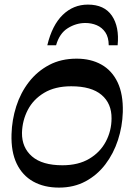

<svg xmlns="http://www.w3.org/2000/svg" viewBox="-20 -821 596 851"><path d="M241.5 10.5Q175.6 10.5 127.4 -16.3Q79.2 -43.2 53.9 -95.9Q28.6 -148.6 31.1 -226.6Q32.9 -289.7 52 -349.7Q71.1 -409.6 107.9 -457.2Q144.7 -504.8 197.6 -532.9Q250.4 -561 319.7 -561Q382.7 -561 429.4 -534.8Q476.2 -508.6 501.3 -456.1Q526.4 -403.5 524.3 -324.2Q522.4 -260.2 502.8 -200.2Q483.2 -140.2 447.1 -92.7Q410.9 -45.1 359.2 -17.3Q307.6 10.5 241.5 10.5ZM256.8 -88.5Q327.1 -88.5 375.4 -117.2Q423.7 -145.8 448.9 -193.2Q474.1 -240.5 474.4 -295.9Q475.1 -362.2 430.1 -400.4Q385.1 -438.6 295.7 -438.6Q224.1 -438.6 175.7 -409.6Q127.4 -380.6 103.1 -333.6Q78.8 -286.6 77.4 -231.9Q76.8 -166.6 122.2 -127.5Q167.5 -88.5 256.8 -88.5ZM369.7 -800.6Q442.3 -800.6 475.9 -751.5Q509.4 -702.4 501.4 -620.4H461.9Q461.6 -656.1 446.9 -677.7Q432.2 -699.2 408.8 -709.2Q385.4 -719.1 358.4 -719.1Q317.2 -719.1 280.3 -696Q243.4 -672.9 228.6 -620.4H189.7Q211 -709.3 257.9 -754.9Q304.8 -800.6 369.7 -800.6Z"/></svg>

Font: Savate ExtraLight
Style: Italic
Weight: 200
Italic angle: -11°
Designer: Max Esnée
Foundry: Plomb Type
Version: Version 2.000